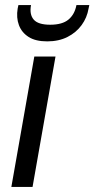

<svg xmlns="http://www.w3.org/2000/svg" viewBox="-20 -741 374 761"><path d="M25 0 116 -517H200L109 0ZM167 -577Q121 -577 93.5 -594.5Q66 -612 55 -641.5Q44 -671 50 -707L53 -721H103Q96 -684 113.5 -663.5Q131 -643 179 -643Q227 -643 251.5 -663.5Q276 -684 283 -721H334L331 -707Q325 -671 303.5 -641.5Q282 -612 247.5 -594.5Q213 -577 167 -577Z"/></svg>

Font: DM Sans 11pt
Style: Italic
Weight: 400
Italic angle: -10°
Version: Version 4.004;gftools[0.9.30]